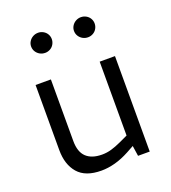

<svg xmlns="http://www.w3.org/2000/svg" viewBox="-136 -836 838 943"><g transform="rotate(-20 283.5 -364.5)"><path d="M233 7Q150 7 111 -38Q72 -83 72 -159V-499H152V-177Q152 -120 180.5 -93Q209 -66 263 -66Q288 -66 312 -73Q336 -80 362 -92L407 -113V-499H487V0H426L415 -74L432 -62L381 -34Q342 -13 305 -3Q268 7 233 7ZM171 -631Q156 -631 143.5 -638Q131 -645 123.5 -657Q116 -669 116 -684Q116 -698 123.5 -710Q131 -722 143.5 -729Q156 -736 171 -736Q185 -736 197.5 -729Q210 -722 217 -710Q224 -698 224 -684Q224 -670 217 -657.5Q210 -645 197.5 -638Q185 -631 171 -631ZM395 -631Q380 -631 367.5 -638Q355 -645 347.5 -657Q340 -669 340 -684Q340 -698 347.5 -710Q355 -722 367.5 -729Q380 -736 394 -736Q409 -736 421.5 -729Q434 -722 441 -710Q448 -698 448 -684Q448 -670 441 -657.5Q434 -645 421.5 -638Q409 -631 395 -631Z"/></g></svg>

Font: REM Medium Light
Style: Regular
Weight: 300
Version: Version 1.005;gftools[0.9.28]